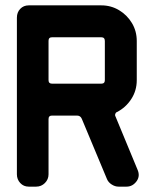

<svg xmlns="http://www.w3.org/2000/svg" viewBox="-20 -696 579 716"><path d="M493 -63Q503 -40 490 -21Q475 0 452 0H422Q409 0 396.5 -8Q384 -16 379 -28L285 -253Q280 -265 267 -265H174Q161 -265 161 -252V-46Q161 -27 147.5 -13.5Q134 0 115 0H87Q68 0 55.5 -13.5Q43 -27 43 -46V-630Q43 -650 55.5 -663Q68 -676 87 -676H358Q394 -676 424 -658Q454 -640 472 -610Q490 -580 490 -543V-397Q490 -358 469.5 -326.5Q449 -295 416 -278Q412 -277 410 -271.5Q408 -266 411 -261ZM371 -397V-543Q371 -557 358 -557H174Q161 -557 161 -544V-397Q161 -384 174 -384H358Q371 -384 371 -397Z"/></svg>

Font: Monomaniac One
Style: Regular
Weight: 400
Version: Version 1.000; ttfautohint (v1.8.3)